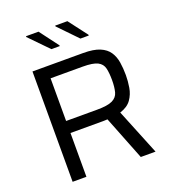

<svg xmlns="http://www.w3.org/2000/svg" viewBox="-158 -1010 997 1125"><g transform="rotate(-20 340.5 -447.5)"><path d="M100 0V-688H416Q481 -688 519 -672Q557 -656 576 -627.5Q595 -599 601 -561.5Q607 -524 607 -481Q607 -444 600.5 -404.5Q594 -365 571.5 -333Q549 -301 501 -286L617 0H525L417 -274Q409 -273 391 -273H186V0ZM186 -348H379Q445 -348 475 -362.5Q505 -377 513 -407Q521 -437 521 -481Q521 -525 514 -555Q507 -585 478.5 -599.5Q450 -614 386 -614H186ZM482 -773H430L317 -890V-895H393L482 -778ZM301 -773H249L135 -890V-895H213L301 -778Z"/></g></svg>

Font: Saira
Style: Regular
Weight: 400
Designer: Hector Gatti with collaboration of the Omnibus-Type team
Foundry: Omnibus-Type
Version: Version 1.100; ttfautohint (v1.8.3)